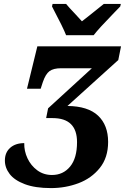

<svg xmlns="http://www.w3.org/2000/svg" viewBox="-20 -951 639 982"><path d="M5 -130Q5 -171 32 -195Q59 -219 104 -219Q103 -179 120.5 -141.5Q138 -104 170.5 -80Q203 -56 246 -56Q303 -56 338.5 -99Q374 -142 374 -224Q374 -347 249 -347H216L226 -397L450 -602H293Q253 -602 233 -587Q213 -572 199 -531L188 -497H118L171 -714H599L585 -644L325 -409Q430 -408 481.5 -359.5Q533 -311 533 -225Q533 -145 490.5 -92Q448 -39 381.5 -14Q315 11 241 11Q160 11 107 -9Q54 -29 29.5 -61Q5 -93 5 -130ZM246 -918 249 -931H318Q328 -918 367 -877L399 -842Q428 -864 511 -931H598L595 -918Q586 -908 563 -885Q485 -805 459 -771H318Q305 -806 246 -918Z"/></svg>

Font: Noto Serif NarrowExtraBold
Style: Italic
Weight: 800
Width: 4
Italic angle: -12°
Designer: Monotype Design Team
Foundry: Monotype Imaging Inc.
Version: Version 1.001